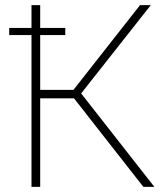

<svg xmlns="http://www.w3.org/2000/svg" viewBox="-20 -730 652 750"><path d="M103 0V-593H16V-621H103V-710H137V-621H235V-593H137V-379H267L527 -710H569L297 -365L583 0H540L269 -346H137V0Z"/></svg>

Font: Raleway ExtraLight
Style: Regular
Weight: 200
Designer: Matt McInerney, Pablo Impallari, Rodrigo Fuenzalida
Foundry: Matt McInerney, Pablo Impallari, Rodrigo Fuenzalida
Version: Version 4.026